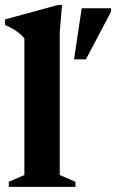

<svg xmlns="http://www.w3.org/2000/svg" viewBox="-21 -732 455 752"><path d="M213 -46.5 274.5 -20V0H13.5V-20L74.5 -46.5V-581.5Q62.5 -596.5 45.2 -608.8Q28 -621 -1 -634V-656L206 -712.5H222L213 -606ZM269 -499.5 299 -699.5H414V-686.5L315.5 -499.5Z"/></svg>

Font: Newsreader 16pt
Style: Bold
Weight: 700
Designer: Hugues Gentile
Foundry: Production Type
Version: Version 1.003; ttfautohint (v1.8.3)